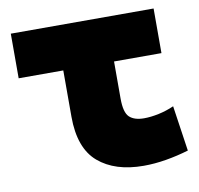

<svg xmlns="http://www.w3.org/2000/svg" viewBox="-66 -538 701 678"><g transform="rotate(-10 284.5 -199.5)"><path d="M527 -310H357V-177Q357 -127 374.5 -110.5Q392 -94 427 -94Q451 -94 479.5 -100Q508 -106 535 -118L559 45Q519 57 477.5 64Q436 71 397 71Q294 71 234.5 20Q175 -31 175 -144V-310H15V-470H527Z"/></g></svg>

Font: OA Gothic ExtraBold
Style: Regular
Weight: 800
Designer: Choi Chi-young, Lee Jaesang, Lee Juhyun, Han Dohee
Foundry: DDUNGSANG CORP.
Version: Version 1.000;Build 20210203